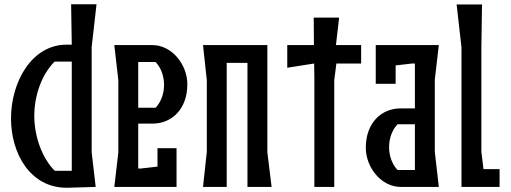

<svg xmlns="http://www.w3.org/2000/svg" viewBox="-20 -883 2412 907"><path d="M413 -164V-660L436 -863H316L319 -672H296C130 -673 32 -496 32 -323C32 -159 122 4 295 4H296L432 0ZM239 -76C181 -133 142 -235 142 -336C142 -436 180 -535 238 -592H319V-76Z M646 -87H633V-299H700C792 -299 865 -368 865 -485C865 -578 792 -670 700 -670H520L539 -504V-163L520 0H814V-183H724V-96ZM715 -590C739 -565 755 -526 755 -482C755 -438 739 -399 715 -374H633V-590Z M1243 -164V-670H939L957 -504V-166L939 0H1051V-586H1149V0H1263Z M1582 -800H1462L1463 -670H1337V-563L1464 -583L1465 -520V0H1559V-504L1569 -583H1686V-670H1567Z M2053 -670H1755V-487H1849V-574L1927 -583H1940V-371H1873C1781 -371 1708 -302 1708 -185C1708 -92 1781 0 1873 0H2053L2034 -166V-507ZM1858 -80C1834 -105 1818 -144 1818 -188C1818 -232 1834 -271 1858 -296H1940V-80Z M2254 -166V-660L2257 -862H2137L2160 -660V0H2340V-84H2264Z"/></svg>

Font: BackOut Medium
Style: Regular
Weight: 500
Designer: Frank Adebiaye
Foundry: Velvetyne Type Foundry
Version: Version 2.000;hotconv 1.0.109;makeotfexe 2.5.65596